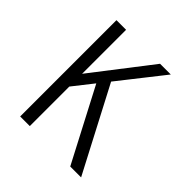

<svg xmlns="http://www.w3.org/2000/svg" viewBox="-186 -844 987 987"><g transform="rotate(45 308.0 -350.0)"><path d="M138 -239V-331L423 -700H501ZM106 0V-700H176V0ZM470 0 252 -417 300 -476 549 0Z"/></g></svg>

Font: Overpass Mono Light
Style: Regular
Weight: 300
Monospace: yes
Designer: Delve Withrington, Dave Bailey
Foundry: Delve Fonts LLC
Version: Version 4.000